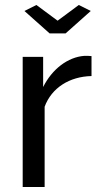

<svg xmlns="http://www.w3.org/2000/svg" viewBox="-20 -750 403 770"><path d="M126 -730 78 -706 179 -616H243L344 -706L296 -730L211 -667ZM347 -445V-525C340 -526 331 -526 318 -526C252 -521 189 -473 153 -401V-522H71V0H159V-322C187 -398 259 -443 347 -445Z"/></svg>

Font: FIGSv2-sans-serif Medium
Style: Regular
Weight: 500
Designer: Matt McInerney, Pablo Impallari, Rodrigo Fuenzalida,Mirko Velimirovic
Foundry: Matt McInerney, Pablo Impallari, Rodrigo Fuenzalida
Version: Version 4.021;hotconv 1.0.109;makeotfexe 2.5.65596